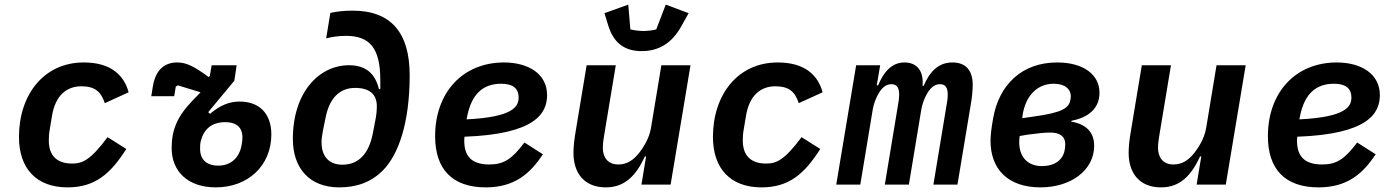

<svg xmlns="http://www.w3.org/2000/svg" viewBox="-20 -798 6040 830"><path d="M272 12C391 12 458 -47 526 -154L445 -205C370 -104 335 -91 292 -91C223 -91 191 -128 191 -191C191 -206 192 -223 195 -238L205 -298C219 -383 266 -425 332 -425C391 -425 417 -401 433 -352L536 -399C516 -474 458 -528 342 -528C169 -528 62 -388 62 -206C62 -71 136 12 272 12Z M913 12C1051 12 1153 -81 1153 -217C1153 -310 1098 -359 1016 -359C971 -359 932 -343 888 -306L880 -313L993 -449L1003 -516H895L887 -470L882 -465C818 -512 785 -528 746 -528C690 -528 653 -495 641 -426L634 -382H733L740 -424L749 -429L847 -399L817 -368C745 -295 722 -235 722 -158C722 -59 790 12 913 12ZM924 -82C872 -82 845 -109 845 -155C845 -167 845 -176 848 -188C860 -237 893 -270 954 -270C1001 -270 1028 -248 1028 -204C1028 -195 1027 -187 1025 -174C1015 -111 973 -82 924 -82Z M1446 12C1518 12 1582 -8 1635 -61C1703 -130 1751 -267 1751 -473C1751 -656 1671 -752 1504 -752C1467 -752 1433 -748 1408 -742L1390 -632C1412 -638 1442 -643 1476 -643C1579 -643 1624 -589 1624 -452V-413H1618C1602 -480 1561 -516 1489 -516C1359 -516 1246 -399 1246 -197C1246 -71 1318 12 1446 12ZM1460 -86C1403 -86 1370 -121 1370 -183C1370 -196 1372 -212 1376 -233L1387 -287C1403 -372 1447 -418 1515 -418C1577 -418 1609 -391 1609 -339C1609 -320 1607 -298 1602 -275L1592 -223C1575 -133 1530 -86 1460 -86Z M2080 12C2205 12 2272 -48 2327 -131L2247 -182C2193 -110 2158 -87 2095 -87C2014 -87 1987 -128 1987 -189C1987 -193 1987 -199 1988 -207C2293 -218 2345 -307 2345 -387C2345 -480 2262 -528 2159 -528C1981 -528 1861 -399 1861 -209C1861 -68 1934 12 2080 12ZM2147 -436C2200 -436 2222 -413 2222 -377C2222 -339 2202 -292 1997 -282L2000 -297C2020 -395 2071 -436 2147 -436Z M2753 0H2879L2965 -516H2839L2794 -244C2786 -196 2757 -155 2743 -137C2718 -106 2691 -87 2653 -87C2604 -87 2586 -122 2586 -159C2586 -180 2590 -203 2593 -221L2642 -516H2516L2469 -233C2462 -192 2459 -163 2459 -137C2459 -53 2503 12 2599 12C2682 12 2730 -40 2768 -122H2773ZM2754 -577C2826 -577 2884 -610 2925 -684L2957 -741L2858 -778L2817 -671C2804 -667 2779 -664 2761 -664C2746 -664 2719 -667 2705 -671L2696 -778L2593 -741L2609 -689C2632 -613 2679 -577 2754 -577Z M3272 12C3391 12 3458 -47 3526 -154L3445 -205C3370 -104 3335 -91 3292 -91C3223 -91 3191 -128 3191 -191C3191 -206 3192 -223 3195 -238L3205 -298C3219 -383 3266 -425 3332 -425C3391 -425 3417 -401 3433 -352L3536 -399C3516 -474 3458 -528 3342 -528C3169 -528 3062 -388 3062 -206C3062 -71 3136 12 3272 12Z M3699 0 3753 -326C3757 -348 3766 -375 3781 -399C3798 -425 3815 -434 3834 -434C3856 -434 3867 -420 3867 -390C3867 -375 3865 -359 3862 -344L3805 0H3909L3963 -326C3967 -348 3976 -375 3991 -399C4008 -425 4025 -434 4044 -434C4066 -434 4077 -420 4077 -390C4077 -375 4075 -359 4072 -344L4015 0H4119L4178 -355C4182 -379 4185 -410 4185 -431C4185 -494 4155 -528 4097 -528C4035 -528 3998 -486 3973 -427H3968C3974 -491 3944 -528 3890 -528C3835 -528 3800 -487 3776 -429H3770L3785 -516H3681L3595 0Z M4478 12C4608 12 4710 -61 4710 -168C4710 -227 4674 -262 4611 -272L4612 -276C4686 -290 4733 -330 4733 -397C4733 -476 4663 -528 4550 -528C4398 -528 4298 -432 4273 -285C4266 -245 4262 -216 4262 -189C4262 -69 4335 12 4478 12ZM4484 -80C4422 -80 4386 -120 4386 -183C4386 -193 4387 -203 4388 -210L4423 -216C4468 -222 4497 -225 4520 -225C4562 -225 4585 -208 4585 -175C4585 -166 4584 -158 4583 -152C4576 -106 4539 -80 4484 -80ZM4399 -287 4401 -303C4415 -386 4465 -436 4535 -436C4586 -436 4609 -411 4609 -382C4609 -376 4608 -370 4607 -365C4600 -330 4571 -311 4447 -294Z M5153 0H5279L5365 -516H5239L5194 -244C5186 -196 5157 -155 5143 -137C5118 -106 5091 -87 5053 -87C5004 -87 4986 -122 4986 -159C4986 -180 4990 -203 4993 -221L5042 -516H4916L4869 -233C4862 -192 4859 -163 4859 -137C4859 -53 4903 12 4999 12C5082 12 5130 -40 5168 -122H5173Z M5680 12C5805 12 5872 -48 5927 -131L5847 -182C5793 -110 5758 -87 5695 -87C5614 -87 5587 -128 5587 -189C5587 -193 5587 -199 5588 -207C5893 -218 5945 -307 5945 -387C5945 -480 5862 -528 5759 -528C5581 -528 5461 -399 5461 -209C5461 -68 5534 12 5680 12ZM5747 -436C5800 -436 5822 -413 5822 -377C5822 -339 5802 -292 5597 -282L5600 -297C5620 -395 5671 -436 5747 -436Z"/></svg>

Font: IBM Plex Mono SmBld
Style: Italic
Weight: 600
Italic angle: -9.5°
Monospace: yes
Designer: Mike Abbink, Paul van der Laan, Pieter van Rosmalen
Foundry: Bold Monday
Version: Version 2.004